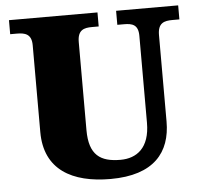

<svg xmlns="http://www.w3.org/2000/svg" viewBox="-52 -768 873 832"><g transform="rotate(-5 384.5 -352.0)"><path d="M396 10C585 10 659 -83 659 -217V-593C659 -646 687 -653 723 -653H753V-714H483V-653H512C548 -653 574 -646 574 -597V-219C574 -109 516 -69 446 -69C359 -69 310 -101 310 -210V-593C310 -646 338 -653 373 -653H402V-714H17V-653H46C81 -653 110 -646 110 -597V-219C110 -55 229 10 396 10Z"/></g></svg>

Font: Noto Serif Gurmukhi Black
Style: Regular
Weight: 900
Designer: Vaibhav Singh and the Monotype Design Team
Foundry: Monotype Imaging Inc.
Version: Version 2.004